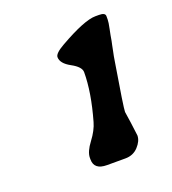

<svg xmlns="http://www.w3.org/2000/svg" viewBox="-83 -759 461 514"><g transform="rotate(-20 148.0 -501.5)"><path d="M189.5 -309.1H137.2Q100.6 -309.1 100.6 -338.4V-343.3Q100.6 -360.4 118.7 -384.3Q136.7 -408.2 142.6 -429.7Q164.6 -506.8 164.6 -564Q164.6 -579.1 137.9 -593.5Q111.3 -607.9 111.3 -626Q111.3 -636.7 138.2 -651.9Q212.4 -694.3 244.1 -694.3H254.4Q272 -694.3 272 -684.6V-674.8Q272 -667 268.3 -649.7Q264.6 -632.3 262.2 -617.2L259.8 -606Q257.8 -596.2 256.3 -588.4L253.9 -576.7L251 -559.1Q231 -439 231 -426.3L235.8 -394L240.7 -356Q240.7 -340.3 226.3 -324.7Q211.9 -309.1 189.5 -309.1Z"/></g></svg>

Font: Averia Libre
Style: Bold Italic
Weight: 700
Italic angle: -6.90001°
Version: Version 1.002